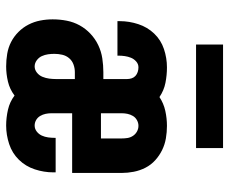

<svg xmlns="http://www.w3.org/2000/svg" viewBox="-82 -674 763 640"><g transform="rotate(90 300.0 -353.5)"><path d="M201 8Q180 8 159 4.5Q138 1 119.5 -8.5Q101 -18 86 -33Q71 -48 61.5 -66.5Q52 -85 48 -105.5Q44 -126 44 -147Q44 -171 48.5 -194Q53 -217 64 -237Q75 -257 92 -273Q109 -289 130 -299Q151 -309 174 -312.5Q197 -316 220 -316H243V-395Q243 -403 240.5 -410.5Q238 -418 232.5 -423Q227 -428 219.5 -430.5Q212 -433 204 -433Q193 -433 184.5 -425.5Q176 -418 172 -408Q168 -398 166.5 -387.5Q165 -377 165 -366V-363H50V-371Q50 -402 60 -432.5Q70 -463 91.5 -485.5Q113 -508 143 -518Q173 -528 204 -528Q230 -528 255.5 -523Q281 -518 303 -503Q324 -517 349 -522.5Q374 -528 399 -528Q420 -528 440.5 -524.5Q461 -521 479.5 -512Q498 -503 513.5 -489Q529 -475 538.5 -456.5Q548 -438 552 -417.5Q556 -397 556 -377V-212H357V-143Q357 -133 359 -123.5Q361 -114 366 -105.5Q371 -97 379.5 -92Q388 -87 398 -87Q409 -87 418 -94Q427 -101 431.5 -111Q436 -121 437.5 -132Q439 -143 439 -154V-157H554V-149Q554 -118 544 -87.5Q534 -57 512 -34.5Q490 -12 459.5 -2Q429 8 398 8Q372 8 345.5 2Q319 -4 298 -20Q277 -4 251.5 2Q226 8 201 8ZM441 -308V-377Q441 -387 439.5 -396.5Q438 -406 432.5 -414.5Q427 -423 418 -428Q409 -433 399 -433Q389 -433 380 -428Q371 -423 366 -414.5Q361 -406 359 -396.5Q357 -387 357 -377V-308ZM201 -87Q212 -87 221.5 -94.5Q231 -102 235.5 -113Q240 -124 241.5 -135.5Q243 -147 243 -158V-221H220Q207 -221 194.5 -216.5Q182 -212 173.5 -202Q165 -192 162 -179Q159 -166 159 -153Q159 -142 160.5 -131.5Q162 -121 166.5 -111Q171 -101 180.5 -94Q190 -87 201 -87ZM128 -625V-715H473V-625Z"/></g></svg>

Font: Iosevka Extrabold Extended
Style: Regular
Weight: 800
Width: 7
Monospace: yes
Designer: Belleve Invis
Foundry: Belleve Invis
Version: Version 32.5.0; ttfautohint (v1.8.4)